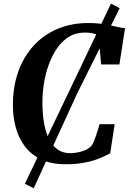

<svg xmlns="http://www.w3.org/2000/svg" viewBox="-20 -876 694 1034"><path d="M334 8.5Q255 8.5 200.8 -17.8Q146.5 -44 113.2 -88.8Q80 -133.5 64.8 -190Q49.5 -246.5 49.5 -307.5Q49 -407.5 78 -489.2Q107 -571 160.8 -629.8Q214.5 -688.5 289.2 -720.2Q364 -752 455 -752Q501 -752 538.8 -745.8Q576.5 -739.5 605.2 -732.5Q634 -725.5 653.5 -724L623 -529H524.5L511 -685Q503 -689.5 492.5 -693Q482 -696.5 468.2 -698.5Q454.5 -700.5 437 -700.5Q377 -700.5 333.5 -665.5Q290 -630.5 261.8 -573Q233.5 -515.5 220.2 -446.8Q207 -378 208.5 -311Q209.5 -256.5 218 -209.2Q226.5 -162 244.2 -126.5Q262 -91 290.2 -71Q318.5 -51 359 -51Q375 -51 396.8 -54.8Q418.5 -58.5 439.8 -67.8Q461 -77 475.5 -94.5Q481 -103.5 486.5 -117Q492 -130.5 497.2 -146Q502.5 -161.5 507.5 -177.2Q512.5 -193 516 -207H597.5L573.5 -50.5Q559 -43 538.2 -33Q517.5 -23 489 -13.5Q460.5 -4 422.2 2.2Q384 8.5 334 8.5ZM114 113.5 358.5 -397.5 577.5 -856.5 624.5 -832 397 -375.5 161.5 138Z"/></svg>

Font: Merriweather 48pt
Style: Bold Italic
Weight: 700
Italic angle: -7.8°
Version: Version 2.101